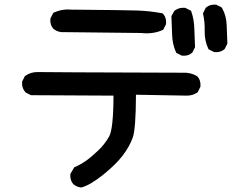

<svg xmlns="http://www.w3.org/2000/svg" viewBox="-20 -747 1040 835"><path d="M332 68.4Q313.5 65.9 299.3 54.2L298.8 53.7L298.3 53.2Q283.7 36.6 286.1 10.7V8.8L287.6 6.8L301.3 -16.6L302.7 -19.5L305.7 -20.5Q332 -32.2 355.5 -48.8Q379.4 -65.9 407.2 -92.8Q434.6 -118.2 454.6 -153.3Q473.1 -186 473.6 -331.1L117.2 -333H114.7L112.8 -334L93.3 -343.8L91.8 -344.7L90.3 -346.2Q73.7 -364.7 76.2 -390.6V-392.6L77.1 -394L86.9 -413.6L87.9 -415.5L89.8 -417Q114.3 -434.6 146 -433.6Q173.8 -432.6 789.1 -430.7H789.6H790Q798.3 -429.7 806.4 -428Q814.5 -426.3 822.3 -423.1Q830.1 -419.9 836.9 -415.5L838.4 -414.6L839.4 -413.6Q854 -397 851.6 -371.1V-369.1L850.6 -367.7L840.8 -348.1L839.8 -345.7L837.4 -344.2Q817.4 -331.1 793 -331.1L571.3 -335Q570.8 -185.5 557.1 -147.9Q543 -109.4 514.2 -71.3Q485.4 -33.2 429.7 12.2Q372.6 57.6 335.4 67.9L333.5 68.4ZM769 -505.9 749.5 -515.6 746.6 -517.1 745.1 -520.5Q737.3 -538.1 733.2 -557.1Q729 -576.2 728.5 -597.2Q727.5 -636.2 725.6 -673.3V-676.3L726.6 -678.7L737.3 -698.2L738.8 -699.7L740.2 -701.2Q758.8 -715.3 784.2 -712.9H786.1L787.6 -711.9L807.1 -702.1L810.5 -700.2L812 -696.8Q824.2 -662.1 825.2 -620.6Q826.2 -581.5 828.1 -544.4V-542L827.1 -539.6L817.4 -520L816.4 -518.1L814.9 -517.1Q798.3 -502.4 772.5 -504.9H770.5ZM909.7 -521.5 890.1 -531.2 887.2 -532.7 885.7 -535.6Q869.1 -571.3 870.1 -612.8Q870.6 -632.3 868.9 -650.4Q867.2 -668.5 863.3 -685.5L862.8 -689L864.3 -691.9L874 -711.4L875 -713.4L876.5 -714.4Q893.1 -729 918.9 -726.6H920.9L922.4 -725.6L941.9 -715.8L944.3 -714.4L945.8 -711.9Q964.8 -678.2 965.8 -636.7Q966.8 -598.1 968.8 -560.1V-557.6L967.8 -555.2L958 -535.6L957 -533.7L955.6 -532.7Q939 -518.1 913.1 -520.5H911.1ZM594.2 -603.5 247.1 -607.4H246.6H246.1Q226.6 -609.9 212.4 -621.6L211.9 -622.1L211.4 -622.6Q196.8 -639.2 199.2 -665V-667L200.2 -668.5L210 -688L211.4 -690.9L214.8 -692.4Q251 -709 292.5 -705.1Q524.9 -703.1 578.6 -701.2Q592.3 -700.7 605.7 -699.7Q619.1 -698.7 632.3 -697.3Q645.5 -695.8 658.4 -693.8Q671.4 -691.9 684.6 -689.5L688 -688.5L689.9 -686Q704.6 -669.4 702.1 -643.6V-641.6L701.2 -640.1L691.4 -620.6L689.9 -617.7L686.5 -616.2Q645.5 -597.7 594.2 -603.5Z"/></svg>

Font: NaikaiFont
Style: Bold
Weight: 700
Version: Version 1.89